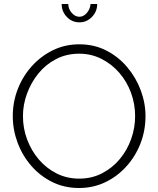

<svg xmlns="http://www.w3.org/2000/svg" viewBox="-20 -937 793 962"><path d="M376 5Q302 5 241 -25.5Q180 -56 136 -107Q92 -158 68 -222.5Q44 -287 44 -355Q44 -426 69 -490.5Q94 -555 139.5 -605.5Q185 -656 245.5 -685.5Q306 -715 377 -715Q452 -715 512.5 -684Q573 -653 617 -601Q661 -549 685 -485Q709 -421 709 -355Q709 -283 684 -218.5Q659 -154 613.5 -103.5Q568 -53 507.5 -24Q447 5 376 5ZM95 -355Q95 -294 116 -238Q137 -182 174.5 -138Q212 -94 263.5 -68Q315 -42 377 -42Q440 -42 492 -69Q544 -96 581 -141Q618 -186 637.5 -241.5Q657 -297 657 -355Q657 -416 636.5 -472Q616 -528 578 -572Q540 -616 488.5 -642Q437 -668 377 -668Q313 -668 261 -641Q209 -614 172.5 -569Q136 -524 115.5 -468.5Q95 -413 95 -355ZM378 -853Q398 -853 414.5 -871.5Q431 -890 434 -917H467Q467 -879 440.5 -852Q414 -825 378 -825Q341 -825 315 -852Q289 -879 289 -917H322Q322 -893 339 -873Q356 -853 378 -853Z"/></svg>

Font: Raleway Thin Light
Style: Regular
Weight: 300
Version: Version 4.026